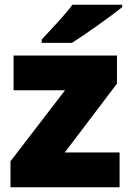

<svg xmlns="http://www.w3.org/2000/svg" viewBox="-20 -786 547 806"><path d="M493 -756V-766H284C251 -721 189 -657 155 -620V-606H282C336 -640 446 -718 493 -756ZM482 0V-146H252L471 -435V-553H37V-407H253L24 -109V0Z"/></svg>

Font: Noto Sans Bengali Black
Style: Regular
Weight: 900
Designer: Jelle Bosma - Monotype Design Team
Foundry: Monotype Imaging Inc.
Version: Version 2.003